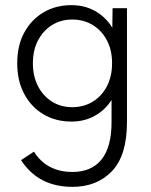

<svg xmlns="http://www.w3.org/2000/svg" viewBox="-20 -511 589 747"><path d="M262 216Q129 216 62 112L112 79Q162 158 262 158Q336 158 375 109.5Q414 61 414 -36V-122Q389 -83 349 -60.5Q309 -38 258 -38Q197 -38 149.5 -66Q102 -94 74.5 -145Q47 -196 47 -265Q47 -334 74.5 -384.5Q102 -435 149.5 -463Q197 -491 258 -491Q310 -491 351 -467.5Q392 -444 417 -403L418 -479H474V-36Q474 94 415.5 155Q357 216 262 216ZM261 -94Q306 -94 341 -115.5Q376 -137 396 -175.5Q416 -214 416 -265Q416 -316 396 -354Q376 -392 341 -413.5Q306 -435 261 -435Q217 -435 182.5 -413.5Q148 -392 128 -354Q108 -316 108 -265Q108 -214 128 -175.5Q148 -137 182.5 -115.5Q217 -94 261 -94Z"/></svg>

Font: Zen Kaku Gothic Antique
Style: Regular
Weight: 400
Designer: Yoshimichi Ohira
Foundry: Positype
Version: Version 1.001